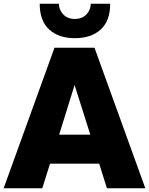

<svg xmlns="http://www.w3.org/2000/svg" viewBox="-42 -1005 796 1025"><path d="M357.5 -801.2Q271.2 -801.2 220.6 -847.5Q170 -893.8 170 -985H272.5Q272.5 -952.5 295.6 -928.1Q318.8 -903.8 357.5 -903.8Q396.2 -903.8 419.4 -928.1Q442.5 -952.5 442.5 -985H546.2Q546.2 -893.8 495.6 -847.5Q445 -801.2 357.5 -801.2ZM528.8 0 487.5 -131.2H225L183.8 0H-22.5L248.8 -750H462.5L733.8 0ZM273.8 -286.2H440L356.2 -551.2Z"/></svg>

Font: Now Black
Style: Regular
Weight: 900
Designer: Alfredo Marco Pradil
Foundry: Alfredo Marco Pradil
Version: Version 1.002;PS 001.002;hotconv 1.0.88;makeotf.lib2.5.64775